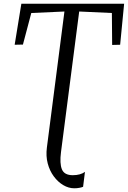

<svg xmlns="http://www.w3.org/2000/svg" viewBox="-20 -763 688 1034"><path d="M380 251Q349.5 251 320.8 234Q292 217 269.8 187Q247.5 157 237 117.2Q226.5 77.5 232.5 31.5L327 -701L148.5 -693L103.5 -523L59 -522L95 -743H648.5L627 -522L584 -521L582.5 -693L406.5 -701L308.5 56Q300.5 117.5 313.5 149Q326.5 180.5 372 180.5Q392.5 180.5 409.5 175.8Q426.5 171 437.5 162.5L427.5 243Q420.5 246 407.8 248.5Q395 251 380 251Z"/></svg>

Font: Merriweather 28pt Light
Style: Italic
Weight: 300
Italic angle: -7.8°
Version: Version 2.101